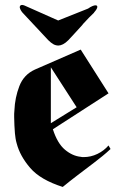

<svg xmlns="http://www.w3.org/2000/svg" viewBox="-20 -731 465 759"><path d="M299 -535 409 -362 189 -220Q207 -164 237 -139Q267 -114 300 -111Q303 -110 305 -110H311Q339 -110 365 -122.5Q391 -135 409 -156L417 -142Q401 -127 385 -114Q369 -101 352 -88Q319 -63 287.5 -39Q256 -15 228 8Q140 -20 99.5 -67Q59 -114 46 -164Q43 -174 41.5 -184Q40 -194 39 -204Q38 -219 37 -235Q36 -251 36 -268V-281Q36 -288 37 -295Q39 -345 56.5 -390.5Q74 -436 118 -456ZM352 -681Q343 -673 332 -661.5Q321 -650 309 -637L307 -635V-634Q287 -612 270.5 -594Q254 -576 250 -572Q239 -561 229 -556Q219 -551 211 -551Q200 -551 190.5 -556.5Q181 -562 171 -572L69 -681Q64 -687 61.5 -692Q59 -697 58 -702Q58 -709 64 -711Q70 -713 84 -706L210 -650L328 -697Q338 -704 345.5 -707Q353 -710 357 -710Q366 -710 364.5 -702Q363 -694 352 -682ZM181 -465V-244L283 -307Z"/></svg>

Font: Fette UNZ Fraktur
Style: Regular
Weight: 900
Foundry: UNZ1 Extensions by Catfonts.de
Version: Version 0.000 2012 initial release